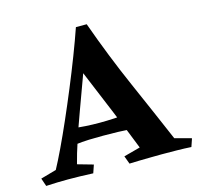

<svg xmlns="http://www.w3.org/2000/svg" viewBox="-98 -770 911 875"><g transform="rotate(-15 357.5 -332.0)"><path d="M713 -38 700 0Q669 -2 630.5 -2.5Q592 -3 561 -3Q543 -3 513.5 -2.5Q484 -2 455 -1.5Q426 -1 408 0L394 -38L472 -59Q442 -136 396.5 -246.5Q351 -357 299 -481Q320 -527 341.5 -572.5Q363 -618 384 -664Q443 -499 510.5 -345.5Q578 -192 635 -59ZM384 -664Q377 -646 370.5 -631Q364 -616 357 -595Q350 -574 342 -538Q323 -486 299.5 -421.5Q276 -357 251.5 -290.5Q227 -224 207 -163.5Q187 -103 176 -59L250 -38L237 0Q173 -3 119 -3Q69 -3 15 0L2 -38L76 -59Q95 -94 120.5 -147.5Q146 -201 174.5 -266Q203 -331 232 -401Q261 -471 287 -538.5Q313 -606 333 -664ZM477 -225V-147Q434 -152 395.5 -153Q357 -154 325 -154Q291 -154 258.5 -153Q226 -152 187 -147V-224Q226 -219 258.5 -217Q291 -215 325 -215Q357 -215 395.5 -217Q434 -219 477 -225Z"/></g></svg>

Font: Ruwudu
Style: Bold
Weight: 700
Designer: Becca Hirsbrunner Spalinger
Foundry: SIL International
Version: Version 3.000